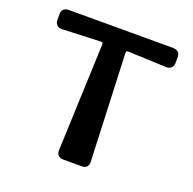

<svg xmlns="http://www.w3.org/2000/svg" viewBox="-146 -1009 1168 1159"><g transform="rotate(20 437.5 -430.0)"><path d="M524 -747Q518 -747 515 -744.5Q512 -742 512 -733L540 -43Q541 -25 530.5 -12.5Q520 0 498 0H379Q358 0 346.5 -12Q335 -24 336 -43L363 -733Q363 -742 360 -744.5Q357 -747 351 -747L104 -737Q82 -736 70 -748Q58 -760 58 -780V-818Q58 -839 70 -849.5Q82 -860 102 -860H772Q793 -860 805 -849Q817 -838 817 -818V-780Q817 -760 804.5 -748Q792 -736 771 -737Z"/></g></svg>

Font: OpenDyslexic3
Style: Bold
Weight: 700
Designer: Abelardo Gonzalez
Version: Version 1.000;PS 001.001;hotconv 1.0.56